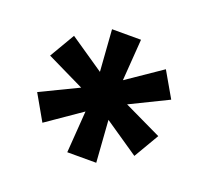

<svg xmlns="http://www.w3.org/2000/svg" viewBox="-86 -825 716 660"><g transform="rotate(20 272.0 -495.0)"><path d="M440 -337 314 -423 325 -270H219L230 -423L104 -336L51 -429L188 -495L50 -562L104 -654L230 -568L219 -720H325L314 -568L440 -654L493 -562L356 -495L494 -429Z"/></g></svg>

Font: Kufam SemiBold
Style: Regular
Weight: 600
Designer: Wael Morcos, Artur Schmal
Foundry: Original Type
Version: Version 1.300; ttfautohint (v1.8.3)